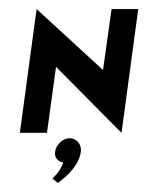

<svg xmlns="http://www.w3.org/2000/svg" viewBox="-20 -294 326 425"><path d="M134 12C119 12 104 26 102 42C100 54 107 63 120 66C113 87 96 101 96 101L108 111C130 95 155 71 159 42C161 26 150 12 134 12ZM24 0H84L104 -146L249 0L286 -274H227L208 -139L61 -274Z"/></svg>

Font: Hussar Tani
Style: DwaKurs
Weight: 700
Foundry: Cannot Into Space Fonts
Version: Version 0.92